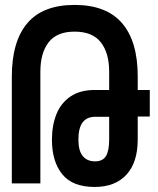

<svg xmlns="http://www.w3.org/2000/svg" viewBox="-20 -745 640 780"><path d="M191 -177.5Q191 -235 209 -280.5Q227 -326 266 -352.8Q305 -379.5 365.5 -379.5H423.5V-454Q423.5 -530 389.5 -573.2Q355.5 -616.5 283 -616.5Q211 -616.5 177.5 -573.2Q144 -530 144 -454V0H28V-433Q28 -576.5 91 -650.8Q154 -725 283 -725Q412 -725 475.8 -651Q539.5 -577 539.5 -435V-379.5H588.5V-271.5H539.5V-178.5Q539.5 -85.5 493.8 -35.5Q448 14.5 364.5 14.5Q274.5 14.5 232.8 -37.2Q191 -89 191 -177.5ZM366 -89.5Q397.5 -89.5 410.5 -111Q423.5 -132.5 423.5 -178.5V-270.5H366.5Q298.5 -270.5 298.5 -178.5Q298.5 -132.5 316.2 -111Q334 -89.5 366 -89.5Z"/></svg>

Font: JuliaMono Medium
Style: Regular
Weight: 500
Monospace: yes
Designer: cormullion
Foundry: corm
Version: Version 0.054; ttfautohint (v1.8.4)